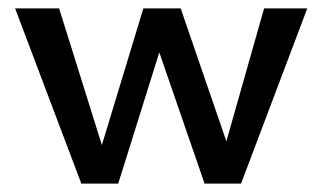

<svg xmlns="http://www.w3.org/2000/svg" viewBox="-20 -438 769 458"><path d="M610 -418H713L555 0H468L360 -313L262 0H174L16 -418H121L223 -92L322 -418H411L520 -101Z"/></svg>

Font: EauTestText Semibold
Style: Regular
Weight: 600
Designer: Christian Thalmann (Catharsis Fonts)
Version: Version 0.001;PS 000.001;hotconv 1.0.88;makeotf.lib2.5.64775